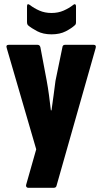

<svg xmlns="http://www.w3.org/2000/svg" viewBox="-20 -712 488 917"><path d="M115 185Q109 185 106 180.5Q103 176 105 170L153 1L12 -483Q7 -498 22 -498H159Q170 -498 173 -486L203 -327Q209 -295 214 -257.5Q219 -220 223 -185H226Q231 -220 236 -257.5Q241 -295 245 -326L278 -486Q279 -498 291 -498H427Q441 -498 437 -483L250 175Q248 185 236 185ZM226 -548Q186 -548 157.5 -563Q129 -578 113 -592Q109 -597 109 -606V-681Q109 -690 112.5 -691.5Q116 -693 123 -688Q142 -673 168 -661.5Q194 -650 226 -650Q258 -650 284 -661.5Q310 -673 329 -688Q334 -693 338.5 -691.5Q343 -690 343 -681V-606Q343 -596 338 -592Q322 -577 294 -562.5Q266 -548 226 -548Z"/></svg>

Font: Sofia Sans Condensed Black
Style: Regular
Weight: 900
Designer: Botio Nikoltchev, Ani Petrova
Foundry: lettersoup
Version: Version 4.101